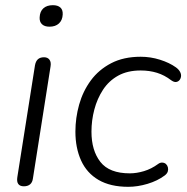

<svg xmlns="http://www.w3.org/2000/svg" viewBox="-20 -713 721 741"><path d="M72 6Q57 6 50.5 -3Q44 -12 47 -30L115 -461Q118 -477 126.5 -484.5Q135 -492 150 -492Q164 -492 171 -482.5Q178 -473 175 -456L107 -24Q105 -9 96 -1.5Q87 6 72 6ZM171 -610Q152 -610 142 -619.5Q132 -629 133 -646Q134 -669 147.5 -681Q161 -693 184 -693Q203 -693 213 -684Q223 -675 222 -657Q221 -635 207.5 -622.5Q194 -610 171 -610Z M475 8Q406 8 360.5 -18.5Q315 -45 293 -93.5Q271 -142 271 -205Q271 -258 285.5 -309.5Q300 -361 330.5 -402.5Q361 -444 409 -469Q457 -494 523 -494Q561 -494 597.5 -482.5Q634 -471 659 -453Q670 -445 675 -435.5Q680 -426 678.5 -417Q677 -408 671.5 -402.5Q666 -397 658.5 -396.5Q651 -396 641 -403Q615 -423 586 -432Q557 -441 523 -441Q472 -441 436 -421Q400 -401 377.5 -366.5Q355 -332 344 -290Q333 -248 333 -205Q333 -132 367.5 -88Q402 -44 481 -44Q507 -44 535.5 -52.5Q564 -61 590 -80Q598 -86 606.5 -85.5Q615 -85 620.5 -80Q626 -75 628 -67Q630 -59 627.5 -51Q625 -43 616 -36Q588 -15 549.5 -3.5Q511 8 475 8Z"/></svg>

Font: Nunito ExtraLight Light
Style: Italic
Weight: 300
Italic angle: -9°
Version: Version 3.602